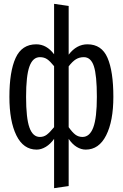

<svg xmlns="http://www.w3.org/2000/svg" viewBox="-20 -769 640 1001"><path d="M338 -738V-484Q379 -538 436 -538Q510 -538 540.5 -467.5Q571 -397 571 -264Q571 -138 533.5 -63.5Q496 11 427 11Q403 11 380 -3Q357 -17 338 -45V201L262 212V-45Q243 -18 219 -3.5Q195 11 171 11Q102 11 65.5 -63Q29 -137 29 -264Q29 -396 61.5 -467Q94 -538 169 -538Q223 -538 262 -486V-749ZM116 -264Q116 -153 133.5 -104Q151 -55 188 -55Q208 -55 223.5 -66.5Q239 -78 262 -106V-424Q241 -450 225.5 -460.5Q210 -471 188 -471Q151 -471 133.5 -422.5Q116 -374 116 -264ZM338 -423V-106Q357 -79 373 -67Q389 -55 410 -55Q448 -55 466.5 -105Q485 -155 485 -264Q485 -376 469.5 -423.5Q454 -471 417 -471Q394 -471 376 -460Q358 -449 338 -423Z"/></svg>

Font: Fira Mono
Style: Regular
Weight: 400
Designer: Carrois Corporate & Edenspiekermann AG
Foundry: Carrois Corporate GbR & Edenspiekermann AG
Version: Version 3.206